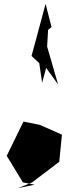

<svg xmlns="http://www.w3.org/2000/svg" viewBox="-20 -815 361 998"><path d="M74 163 147 133 288 26 302 -115 187 -166 102 -183 15 -5 99 133 160 145ZM282 -376 225 -573 230 -660 248 -674 217 -795 144 -524 184 -487 199 -385 220 -462Z"/></svg>

Font: Asimov Silicon
Style: Regular
Weight: 400
Designer: Google
Version: Version 2.000980; 2014